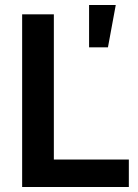

<svg xmlns="http://www.w3.org/2000/svg" viewBox="-20 -743 550 763"><path d="M334 -555V-723H440L409 -555ZM68 0V-686H194V-109H492V0Z"/></svg>

Font: Archivo SemiCondensed SemiBold
Style: Regular
Weight: 600
Width: 4
Designer: Hector Gatti
Foundry: Omnibus-Type
Version: Version 2.001; ttfautohint (v1.8.3)